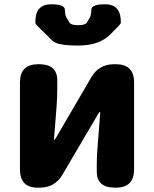

<svg xmlns="http://www.w3.org/2000/svg" viewBox="-20 -865 710 885"><path d="M153 0Q72 0 72 -84V-485Q72 -569 156 -569H160Q244 -569 244 -495V-465Q244 -421 241 -377L229 -225Q229 -220 230.5 -220Q232 -220 241 -235L401 -509Q436 -569 506 -569H514Q598 -569 598 -485V-84Q598 0 514 0H510Q426 0 426 -74V-104Q426 -148 430 -192L442 -344Q442 -349 440 -349Q438 -349 429 -334L268 -60Q233 0 163 0ZM222 -677Q193 -706 163 -735Q143 -754 143 -759Q141 -842 209 -845Q278 -847 279 -820.5Q280 -794 286.5 -783.5Q293 -773 300 -761Q307 -749 340 -749Q373 -749 380.5 -761Q388 -773 394 -783.5Q400 -794 401 -820.5Q402 -847 471 -845Q539 -842 537 -759Q537 -754 488 -706Q437 -655 340.5 -655Q244 -655 222 -677Z"/></svg>

Font: Resource Han Rounded TW Heavy
Style: Regular
Weight: 900
Designer: Cyano Hao (round all glyphs); Ryoko NISHIZUKA 西塚涼子 (kana, bopomofo & ideographs); Paul D. Hunt (Latin, Greek & Cyrillic)
Foundry: Cyano Hao
Version: 0.990